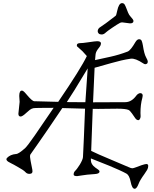

<svg xmlns="http://www.w3.org/2000/svg" viewBox="-20 -1049 971 1208"><path d="M170.4 -75.7Q168.9 -71.3 168.9 -61.8Q168.9 -52.2 183.6 19.5Q188.5 44.9 165.5 44.9Q150.4 44.9 141.8 35.6Q133.3 26.4 121.3 18.8Q109.4 11.2 94.7 2.9Q64 -15.1 48.3 -22.5Q9.8 -40 24.4 -55.7Q44.9 -77.1 81.1 -80.1V-79.6Q98.6 -81.5 138.7 -117.7Q152.8 -130.9 198.7 -196.8Q291 -331.5 317.4 -370.6Q201.2 -370.6 189.5 -368.2Q177.7 -365.7 166.7 -357.2Q155.8 -348.6 146 -339.4Q121.1 -315.9 109.9 -315.9Q95.7 -315.9 95.7 -333.5Q95.7 -333.5 103.5 -408.2L101.1 -445.3Q101.1 -479 118.2 -479Q127 -479 145 -457Q182.1 -412.1 195.8 -412.1Q199.7 -412.1 346.2 -408.2Q489.3 -618.2 526.4 -696.3L499 -726.6L464.4 -757.8Q463.4 -759.8 463.4 -764.2Q463.4 -777.8 486.3 -777.8Q500 -777.8 529.3 -782.2L571.8 -788.1Q615.2 -794.4 615.2 -775.4Q614.7 -764.2 607.7 -755.4Q600.6 -746.6 594 -737.1Q587.4 -727.5 584.7 -720.2Q582 -712.9 581.1 -705.1Q579.6 -696.8 578.1 -670.9Q623.5 -680.7 676.5 -692.4Q729.5 -704.1 783.2 -724.6Q802.2 -732.4 832 -784.2Q842.8 -802.2 855 -802.2Q867.2 -802.2 871.6 -791.5Q876 -780.8 878.9 -763.7Q887.2 -709.5 898.4 -689.7Q909.7 -669.9 909.7 -660.9Q909.7 -651.9 904.3 -648.4Q898.9 -645 893.8 -645Q888.7 -645 880.9 -650.4Q831.1 -683.6 802.7 -679.7Q774.4 -675.8 742.9 -668.5Q711.4 -661.1 680.7 -652.3L575.2 -622.6L565.4 -405.3L674.3 -405.8L768.1 -406.2Q807.6 -406.2 837.9 -447.8Q841.8 -453.6 849.1 -458.3Q856.4 -462.9 861.3 -462.9Q883.8 -462.9 875.5 -433.1Q863.8 -392.1 863.8 -337.9L864.7 -317.4Q864.7 -309.1 860.6 -301Q856.4 -293 850.6 -293Q839.8 -293 831.1 -305.2L810.5 -335Q797.4 -353.5 788.6 -357.4Q769 -365.2 718.8 -365.2L598.1 -363.8L563.5 -364.3L553.7 -99.6Q589.8 -81.5 679.9 -43.9Q770 -6.3 787.4 1.7Q804.7 9.8 812 9.8Q819.3 9.8 837.6 2.7Q856 -4.4 871.1 -9.8Q894 -17.1 900.9 -17.1Q912.6 -17.1 912.6 -4.6Q912.6 7.8 905.8 19.8Q898.9 31.7 888.7 45.9Q859.4 86.4 852.1 107.4Q840.3 138.7 827.1 138.7Q810.5 138.7 801.8 93.8Q793.5 53.2 775.9 43.5Q758.3 33.7 729.2 20.5Q700.2 7.3 668 -5.9Q606.9 -31.2 551.8 -52.2V-41Q551.8 -15.1 579.1 4.9Q588.9 12.2 597.4 17.8Q606 23.4 606 30.3Q606 44.4 576.7 46.1Q547.4 47.9 528.6 50Q509.8 52.2 498 54.2Q469.7 59.1 465.3 59.1Q443.4 59.1 443.4 49.3Q443.4 35.6 451.4 27.6Q459.5 19.5 467 9Q474.6 -1.5 482.4 -13.7Q501 -44.9 502 -60.8Q502.9 -76.7 504.4 -109.4Q505.9 -142.1 507.8 -183.1L515.1 -365.2Q397.5 -368.2 372.1 -369.1Q266.6 -212.4 223.1 -150.9Q179.7 -89.4 170.4 -75.7ZM400.4 -406.7Q460.9 -405.8 517.1 -405.8L531.7 -618.7L502.9 -571.3Q446.3 -476.1 400.4 -406.7ZM797.9 -901.9 749.5 -908.2Q741.7 -908.2 735.8 -905.5Q730 -902.8 715.3 -893.6Q700.7 -884.3 687 -875Q652.8 -851.6 647 -845.7Q633.3 -832 620.1 -832Q606.9 -832 600.8 -838.4Q594.7 -844.7 594.7 -852.5Q594.7 -869.6 613.8 -880.4Q632.3 -891.1 707 -949.2Q711.9 -952.1 717.3 -980.5Q727.5 -1029.3 747.6 -1029.3Q758.8 -1029.3 764.2 -1020.5Q769.5 -1011.7 774.4 -998.5Q779.3 -985.4 785.6 -970Q792 -954.6 801.3 -944.8Q819.8 -925.3 819.8 -917Q819.8 -901.9 797.9 -901.9Z"/></svg>

Font: Snowburst One
Style: Regular
Weight: 400
Designer: Annet Stirling
Foundry: Annet Stirling
Version: Version 1.001